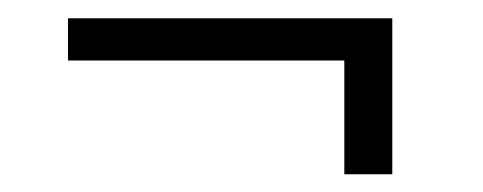

<svg xmlns="http://www.w3.org/2000/svg" viewBox="-20 -380 531 211"><path d="M411.1 -359.9V-188.5H358.4V-313.5H54.7V-359.9Z"/></svg>

Font: Yantramanav Light
Style: Regular
Weight: 300
Version: Version 1.001;PS 1.0;hotconv 1.0.72;makeotf.lib2.5.5900; ttf